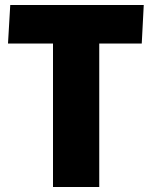

<svg xmlns="http://www.w3.org/2000/svg" viewBox="-20 -748 609 768"><path d="M192 -574H12L21 -728H555L547 -574H377V0H192Z"/></svg>

Font: Murecho Thin ExtraBold
Style: Regular
Weight: 800
Version: Version 1.010